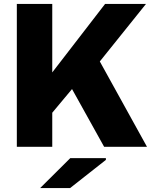

<svg xmlns="http://www.w3.org/2000/svg" viewBox="-20 -750 777 981"><path d="M726 -730 490 -436 731 0H512L348 -295L247 -174V0H66V-730H247V-380L517 -730ZM185 211 339 58H521V67L338 211Z"/></svg>

Font: Nacelle Heavy
Style: Regular
Weight: 800
Designer: Sora Sagano
Foundry: Sora Sagano
Version: Version 1.000;FEAKit 1.0